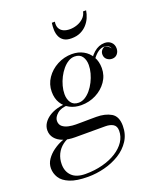

<svg xmlns="http://www.w3.org/2000/svg" viewBox="-211 -793 969 1158"><g transform="rotate(-20 274.0 -214.0)"><path d="M152.5 260Q78.5 260 35.8 242.5Q-7 225 -24.8 196.5Q-42.5 168 -42.5 135.5Q-42.5 105 -24.5 79Q-6.5 53 20.5 33.5Q47.5 14 75 3Q102.5 -8 121.5 -8H150.5Q110.5 -1 83 19.8Q55.5 40.5 41.2 70.2Q27 100 27 134.5Q27 181.5 56 210Q85 238.5 143.5 238.5Q202 238.5 252.8 225.2Q303.5 212 341.5 188Q379.5 164 400.8 132Q422 100 422 62.5Q422 33 402.8 21Q383.5 9 352.5 9Q343 9 322.8 9Q302.5 9 277.2 9Q252 9 227.5 9Q203 9 184.2 9Q165.5 9 159 9Q114 9 82 -3Q50 -15 32.8 -36.5Q15.5 -58 15.5 -86.5Q15.5 -110.5 28.5 -131.2Q41.5 -152 64.8 -167.8Q88 -183.5 119.5 -192.2Q151 -201 188.5 -201L187.5 -188Q140.5 -188 115 -166Q89.5 -144 89.5 -120.5Q89.5 -97 105.2 -84.2Q121 -71.5 144.2 -66.8Q167.5 -62 189.5 -62Q207 -62 232.5 -62.2Q258 -62.5 282.2 -62.8Q306.5 -63 320.5 -63Q377 -63 415 -41Q453 -19 453 42Q453 96.5 426.2 137.5Q399.5 178.5 355.2 205.8Q311 233 258 246.5Q205 260 152.5 260ZM261.5 -160Q221 -160 189 -176.5Q157 -193 138.5 -223.5Q120 -254 120 -296.5Q120 -344.5 146.8 -383.8Q173.5 -423 217.2 -446.2Q261 -469.5 311.5 -469.5Q352 -469.5 384 -452Q416 -434.5 434.5 -402.8Q453 -371 453 -328.5Q453 -281 426.2 -242.8Q399.5 -204.5 356 -182.2Q312.5 -160 261.5 -160ZM251.5 -179.5Q272.5 -179.5 292 -191.2Q311.5 -203 328.5 -223.2Q345.5 -243.5 358.2 -268.8Q371 -294 378.2 -321Q385.5 -348 385.5 -373Q385.5 -406 370 -428Q354.5 -450 321.5 -450Q300.5 -450 281 -438.2Q261.5 -426.5 244.5 -406.2Q227.5 -386 214.8 -361Q202 -336 194.8 -309Q187.5 -282 187.5 -257Q187.5 -224 203 -201.8Q218.5 -179.5 251.5 -179.5ZM519.5 -465Q545 -465 561.2 -449.8Q577.5 -434.5 577.5 -409.5Q577.5 -389 565 -374.2Q552.5 -359.5 531.5 -359.5Q513 -359.5 498.5 -371.2Q484 -383 484 -404Q484 -418.5 492.2 -429.2Q500.5 -440 513.5 -444Q524 -441.5 533.2 -435.5Q542.5 -429.5 549.5 -419Q545 -432 534 -438.5Q523 -445 510.5 -445Q490 -445 471.5 -432.2Q453 -419.5 436.5 -397.2Q420 -375 406 -346.5L392 -354.5Q418.5 -410 450.2 -437.5Q482 -465 519.5 -465ZM343 -559Q313 -559 295.2 -570.5Q277.5 -582 269.2 -600.8Q261 -619.5 260.2 -642.2Q259.5 -665 263 -688H282.5Q278.5 -663.5 286.5 -647Q294.5 -630.5 312 -622.2Q329.5 -614 353 -614Q376.5 -614 400 -622.2Q423.5 -630.5 441 -647Q458.5 -663.5 463.5 -688H483Q479.5 -665 469.8 -642.2Q460 -619.5 443 -600.8Q426 -582 401.5 -570.5Q377 -559 343 -559Z"/></g></svg>

Font: Bodoni Moda 11pt
Style: Italic
Weight: 400
Italic angle: -13°
Version: Version 2.004